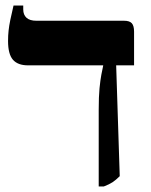

<svg xmlns="http://www.w3.org/2000/svg" viewBox="-20 -667 544 694"><path d="M336.8 7V-269.8Q336.8 -317.7 339.7 -347.7Q342.7 -377.7 346.3 -396.9Q349.9 -416.1 352.9 -429.2V-430.8H81.3Q44.4 -430.8 26.7 -451.1Q9.1 -471.5 9.1 -518.9Q9.1 -538.9 11 -556.1Q12.8 -573.3 17.2 -594.8Q21.6 -616.2 28.9 -647H64V-633Q64 -613.6 75.8 -602.8Q87.5 -592 111.8 -592H428.8Q448.1 -592 456.4 -583Q464.6 -573.9 464.6 -552.6V-430.8H399.9L412.8 -30.2Q398.9 -16.3 386.8 -8.3Q374.6 -0.4 355.3 7Z"/></svg>

Font: Noto Serif Hebrew
Style: Regular
Weight: 400
Designer: Monotype Design Team
Foundry: Monotype Imaging Inc.
Version: Version 2.003